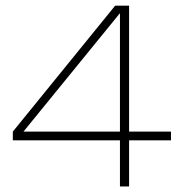

<svg xmlns="http://www.w3.org/2000/svg" viewBox="-20 -654 645 687"><path d="M591.8 -183.1V-151.9H441.9V13.2H409.2V-151.9H25.9V-183.1L392.1 -633.8H441.9V-183.1ZM64 -183.1H409.2V-606.9Z"/></svg>

Font: BioRhyme ExtraLight
Style: Regular
Weight: 275
Designer: Aoife Mooney
Foundry: Aoife Mooney Type
Version: Version 1.500;PS 001.500;hotconv 1.0.88;makeotf.lib2.5.64775